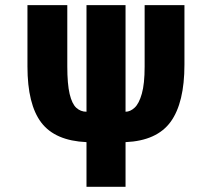

<svg xmlns="http://www.w3.org/2000/svg" viewBox="-20 -717 813 737"><path d="M461.9 0H312V-171.4Q191.4 -176.8 138.4 -246.6Q85.4 -316.4 85.4 -461.9V-697.3H238.3V-462.4Q238.3 -394.5 247.3 -356.4Q256.3 -318.4 272.9 -303.2Q289.6 -288.1 312 -288.1V-697.3H461.9V-288.1Q480 -288.1 496.8 -303.7Q513.7 -319.3 524.4 -357.2Q535.2 -395 535.2 -461.4V-697.3H688V-468.8Q688 -322.8 635.3 -249.8Q582.5 -176.8 461.9 -171.4Z"/></svg>

Font: Lunasima
Style: Bold
Weight: 700
Designer: The DocRepair Project, Monotype Design Team
Foundry: Google
Version: Version 2.009